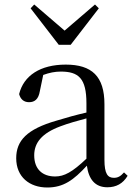

<svg xmlns="http://www.w3.org/2000/svg" viewBox="-20 -818 597 853"><path d="M457 14C496 14 526 -2 547 -37L531 -52C515 -34 503 -28 486 -28C459 -28 444 -45 444 -108V-355C444 -479 388 -531 272 -531C159 -531 85 -482 65 -400C71 -377 86 -364 109 -364C134 -364 151 -377 157 -413L172 -485C199 -495 224 -500 250 -500C329 -500 364 -470 364 -359V-318C320 -308 273 -295 231 -282C99 -244 52 -193 52 -115C52 -32 111 15 190 15C262 15 307 -18 366 -82C374 -22 402 14 457 14ZM132 -798 116 -781 241 -619H294L419 -781L402 -798L267 -682ZM364 -113C301 -53 265 -34 225 -34C169 -34 132 -66 132 -128C132 -183 165 -226 249 -257C283 -270 323 -281 364 -292Z"/></svg>

Font: Source Han Serif CN
Style: Regular
Weight: 400
Designer: Ryoko NISHIZUKA 西塚涼子 (kana & ideographs); Frank Grießhammer (Latin, Greek & Cyrillic); Wenlong ZHANG 张文龙 (bopomofo); San
Foundry: Adobe
Version: Version 2.003;hotconv 1.1.1;makeotfexe 2.6.0